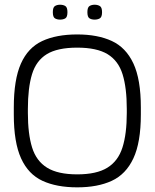

<svg xmlns="http://www.w3.org/2000/svg" viewBox="-20 -794 664 825"><path d="M311.8 11Q223.3 11 162.6 -17Q101.8 -45 70.6 -113.5Q39.3 -182 39.3 -302V-332Q39.3 -452 69.8 -520.5Q100.2 -589 160.9 -617.5Q221.7 -646 311.8 -646Q399.5 -646 460.2 -618Q521 -590 553.1 -521.5Q585.2 -453 585.2 -332V-302Q585.2 -182 553.1 -113.5Q521 -45 460.2 -17Q399.5 11 311.8 11ZM311.9 -44.8Q395 -44.8 441.3 -73.4Q487.7 -102 506.2 -160.3Q524.8 -218.6 524.8 -308.5V-325.7Q524.8 -416.5 506.7 -474.7Q488.6 -533 442.3 -561.2Q396 -589.3 311.9 -589.3Q226.8 -589.3 181 -561.2Q135.2 -533 117.5 -474.7Q99.8 -416.4 99.8 -325.7V-308.5Q99.8 -218.7 117.9 -160.3Q136 -102 182.4 -73.4Q228.7 -44.8 311.9 -44.8ZM386.6 -709.7Q373.5 -709.7 364.5 -715.2Q355.5 -720.8 355.5 -741.6Q355.5 -762.3 364.5 -768Q373.6 -773.7 386.5 -773.7Q399.7 -773.7 409.1 -768Q418.5 -762.3 418.5 -741.6Q418.5 -720.8 409.1 -715.2Q399.7 -709.7 386.6 -709.7ZM238 -709.7Q225.1 -709.7 216 -715.2Q207 -720.8 207 -741.6Q207 -762.3 216 -768Q225.1 -773.7 238 -773.7Q251.8 -773.7 260.8 -768Q269.8 -762.3 269.8 -741.6Q269.8 -720.8 260.8 -715.2Q251.8 -709.7 238 -709.7Z"/></svg>

Font: Matangi Light
Style: Regular
Weight: 300
Designer: Prashant Pant
Foundry: The Graphic Ant
Version: Version 3.002